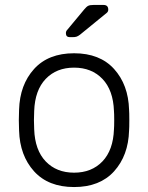

<svg xmlns="http://www.w3.org/2000/svg" viewBox="-20 -745 598 775"><path d="M502 -260Q502 -228 501 -218Q498 -117 440.5 -53.5Q383 10 279 10Q175 10 117.5 -53.5Q60 -117 57 -218L56 -260L57 -302Q60 -403 117.5 -466.5Q175 -530 279 -530Q383 -530 440.5 -466.5Q498 -403 501 -302Q502 -292 502 -260ZM118 -297 117 -260 118 -223Q121 -139 164.5 -93.5Q208 -48 279 -48Q350 -48 393.5 -93.5Q437 -139 440 -223Q441 -233 441 -260Q441 -287 440 -297Q437 -381 393.5 -426.5Q350 -472 279 -472Q208 -472 164.5 -426.5Q121 -381 118 -297ZM357 -725H398Q417 -725 417 -706Q417 -699 412 -694L303 -605Q295 -599 289 -597Q283 -595 272 -595H262Q246 -595 246 -611Q246 -619 251 -624L320 -707Q329 -718 336 -721.5Q343 -725 357 -725Z"/></svg>

Font: Rubik
Style: Regular
Weight: 300
Designer: Hubert & Fischer
Foundry: Hubert & Fischer
Version: Version 1.100